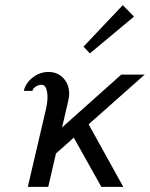

<svg xmlns="http://www.w3.org/2000/svg" viewBox="-20 -732 587 752"><path d="M73.2 0ZM460.9 -711.9 504.9 -667 332 -522.9 307.1 -549.3ZM223.1 -232.9 455.1 -439.9H546.9L327.1 -245.1L462.9 0H377L269 -192.9L199.2 -130.9L168.9 0H88.9L160.2 -305.2Q166 -331.1 166 -351.1Q166 -373 160.2 -386.5Q154.3 -399.9 144 -399.9Q130.4 -399.9 119.9 -392.8Q109.4 -385.7 106.9 -376H73.2Q80.1 -406.7 108.2 -428.5Q136.2 -450.2 169.9 -450.2Q205.6 -450.2 228.3 -425.8Q251 -401.4 251 -363.8Q251 -355.5 247.1 -335.9Z"/></svg>

Font: Pfennig
Style: Italic
Weight: 500
Italic angle: -13°
Version: Version 20120410 ; ttfautohint (v0.8)